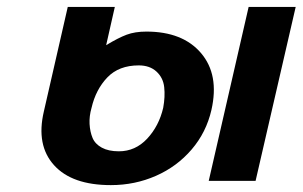

<svg xmlns="http://www.w3.org/2000/svg" viewBox="-20 -520 870 552"><path d="M587.9 -204.1Q573.2 -139.6 531 -90.3Q488.8 -41 428.2 -14.4Q367.7 12.2 298.8 12.2Q187 12.2 135.3 -45.2Q83.5 -102.5 106 -199.2L174.8 -500H310.1L285.2 -390.1Q319.8 -411.1 344 -420.2Q368.2 -429.2 400.9 -429.2Q505.4 -429.2 558.1 -367.2Q610.8 -305.2 587.9 -204.1ZM449.2 -210Q455.1 -242.2 452.1 -269.3Q449.2 -296.4 429.9 -314.2Q410.6 -332 378.9 -332Q321.8 -332 288.6 -297.4Q255.4 -262.7 243.2 -210Q236.3 -186 237.5 -163.6Q238.8 -141.1 246.1 -123.5Q253.4 -106 272.7 -95.5Q292 -85 321.8 -85Q369.1 -85 403.1 -121.3Q437 -157.7 449.2 -210ZM714.8 0H580.1L694.8 -500H830.1Z"/></svg>

Font: Perun
Style: Bold Italic
Weight: 700
Italic angle: -12°
Foundry: Copyright (c) Stefan Peev, Context Ltd, 2016
Version: Version 001.000